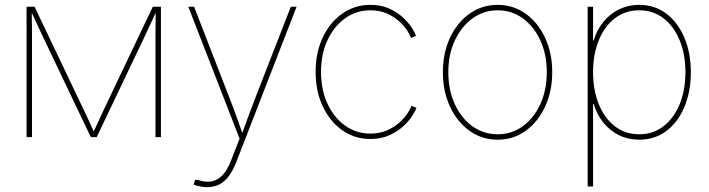

<svg xmlns="http://www.w3.org/2000/svg" viewBox="-20 -567 2934 794"><path d="M89.8 0V-539.1H123L324.2 -117.2Q330.1 -105 336.2 -92Q342.3 -79.1 347.9 -66.7Q353.5 -54.2 359.4 -41.5Q365.2 -28.8 371.1 -16.1H364.3Q370.1 -28.8 376 -41.5Q381.8 -54.2 387.7 -66.7Q393.6 -79.1 399.4 -92Q405.3 -105 411.1 -117.2L611.8 -539.1H645.5V0H623V-398.4Q623 -413.6 623 -429Q623 -444.3 623.3 -459.5Q623.5 -474.6 623.5 -490Q623.5 -505.4 623.5 -520.5H626.5Q617.7 -500.5 608.2 -480.2Q598.6 -460 589.4 -439.9Q580.1 -419.9 570.3 -399.4L379.9 0H355.5L165 -399.4Q155.3 -419.9 145.8 -439.9Q136.2 -460 127.2 -480.2Q118.2 -500.5 108.4 -520.5H111.3Q111.3 -505.4 111.6 -490Q111.8 -474.6 112.1 -459.5Q112.3 -444.3 112.3 -429Q112.3 -413.6 112.3 -398.4V0Z M780.3 196.3 787.1 176.3 800.3 177.7Q832.5 188 857.4 182.6Q882.3 177.2 901.9 155.5Q921.4 133.8 936 95.2L970.7 6.3L758.8 -539.1H782.7L928.2 -164.1Q943.4 -125.5 957.3 -86.7Q971.2 -47.9 984.9 -9.3H979Q993.2 -47.9 1007.3 -86.7Q1021.5 -125.5 1036.6 -164.1L1182.6 -539.1H1206.5L957 103.5Q942.9 139.2 925.5 162.1Q908.2 185.1 886.5 196Q864.7 207 836.9 207Q823.2 207 809.3 204.3Q795.4 201.7 780.3 196.3Z M1511.7 7.8Q1446.8 7.8 1395.5 -28.3Q1344.2 -64.5 1314.7 -127.2Q1285.2 -189.9 1285.2 -269.5Q1285.2 -349.6 1314.7 -412.1Q1344.2 -474.6 1395.5 -510.7Q1446.8 -546.9 1511.7 -546.9Q1555.7 -546.9 1589.4 -531.7Q1623 -516.6 1646.7 -494.4Q1670.4 -472.2 1683.6 -451.2Q1696.8 -430.2 1700.2 -418.5L1679.7 -410.2Q1676.8 -420.4 1664.8 -439.5Q1652.8 -458.5 1631.6 -478Q1610.4 -497.6 1580.6 -511Q1550.8 -524.4 1511.7 -524.4Q1453.6 -524.4 1407.5 -491.5Q1361.3 -458.5 1334.5 -401.1Q1307.6 -343.8 1307.6 -269.5Q1307.6 -195.3 1334.5 -137.7Q1361.3 -80.1 1407.5 -47.4Q1453.6 -14.6 1511.7 -14.6Q1550.8 -14.6 1581.3 -28.3Q1611.8 -42 1633.1 -61.5Q1654.3 -81.1 1666.5 -100.1Q1678.7 -119.1 1681.6 -129.4L1702.1 -121.1Q1698.7 -109.4 1685.3 -88.4Q1671.9 -67.4 1647.9 -45.2Q1624 -22.9 1589.8 -7.6Q1555.7 7.8 1511.7 7.8Z M2038.1 10.7Q1973.1 10.7 1921.9 -25.9Q1870.6 -62.5 1841.1 -125.7Q1811.5 -189 1811.5 -268.6Q1811.5 -348.1 1841.1 -411.1Q1870.6 -474.1 1921.9 -510.5Q1973.1 -546.9 2038.1 -546.9Q2102.5 -546.9 2153.6 -510.5Q2204.6 -474.1 2234.1 -410.9Q2263.7 -347.7 2263.7 -268.6Q2263.7 -189 2234.1 -125.7Q2204.6 -62.5 2153.8 -25.9Q2103 10.7 2038.1 10.7ZM2038.1 -11.7Q2096.2 -11.7 2142.1 -45.2Q2188 -78.6 2214.6 -136.7Q2241.2 -194.8 2241.2 -268.6Q2241.2 -341.8 2214.6 -399.7Q2188 -457.5 2142.1 -491Q2096.2 -524.4 2038.1 -524.4Q1980 -524.4 1933.8 -490.7Q1887.7 -457 1860.8 -399.4Q1834 -341.8 1834 -268.6Q1834 -194.8 1860.6 -136.7Q1887.2 -78.6 1933.3 -45.2Q1979.5 -11.7 2038.1 -11.7Z M2410.2 204.1V-539.1H2432.6V-399.4H2435.1Q2448.2 -443.8 2475.6 -477.1Q2502.9 -510.3 2540.8 -528.6Q2578.6 -546.9 2623.5 -546.9Q2687.5 -546.9 2735.4 -510.7Q2783.2 -474.6 2810.1 -411.6Q2836.9 -348.6 2836.9 -268.6Q2836.9 -188 2810.3 -124.8Q2783.7 -61.5 2735.8 -25.4Q2688 10.7 2623.5 10.7Q2578.1 10.7 2540.5 -7.6Q2502.9 -25.9 2475.8 -59.1Q2448.7 -92.3 2435.1 -136.7H2432.6V204.1ZM2623.5 -11.7Q2681.2 -11.7 2724.1 -45.2Q2767.1 -78.6 2790.8 -136.5Q2814.5 -194.3 2814.5 -268.6Q2814.5 -342.3 2790.8 -400.1Q2767.1 -458 2724.1 -491.2Q2681.2 -524.4 2623.5 -524.4Q2565.4 -524.4 2522.5 -491.2Q2479.5 -458 2456.1 -400.1Q2432.6 -342.3 2432.6 -268.6Q2432.6 -194.3 2456.1 -136.5Q2479.5 -78.6 2522.2 -45.2Q2564.9 -11.7 2623.5 -11.7Z"/></svg>

Font: Inter 18pt Thin
Style: Regular
Weight: 250
Designer: Rasmus Andersson
Foundry: rsms
Version: Version 4.001;git-66647c0bb